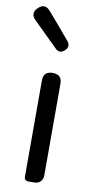

<svg xmlns="http://www.w3.org/2000/svg" viewBox="-100 -897 471 938"><g transform="rotate(10 135.0 -428.0)"><path d="M184 -271V-497C184 -528 169 -543 138 -543C107 -543 92 -528 92 -497V-20C92 -8 100 0 112 0H138H141C167 0 184 -17 184 -43ZM122 -779 72 -837C53 -860 33 -863 11 -842C-11 -821 -10 -801 12 -780L67 -726L132 -662C147 -647 164 -649 179 -664C193 -678 194 -694 181 -709Z"/></g></svg>

Font: GenSenRounded2 TW R
Style: Regular
Weight: 400
Version: Version 2.100;PS 2.1;hotconv 16.6.51;makeotf.lib2.5.65220 DE